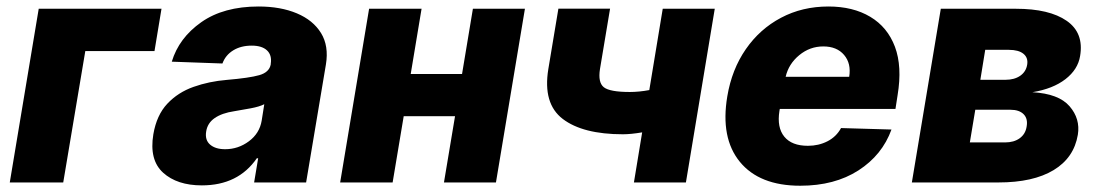

<svg xmlns="http://www.w3.org/2000/svg" viewBox="-20 -573 3456 603"><path d="M487.2 -545.5 465.2 -412.6H247.9L178.6 0H10.7L101.6 -545.5Z M614 9.2Q536.2 9.2 492.2 -30.7Q448.2 -70.7 461.6 -151.3Q471.9 -211.6 505.5 -247.3Q539.1 -283 587.9 -300.2Q636.7 -317.5 692.5 -322.1Q763.1 -328.1 794.4 -337Q825.6 -345.9 830.3 -370.7V-372.5Q834.5 -399.9 818.5 -414.8Q802.6 -429.7 770.6 -429.7Q736.5 -429.7 712.4 -414.8Q688.2 -399.9 678.6 -373.6L519.5 -379.3Q541.9 -453.8 612 -503.2Q682.2 -552.6 792.3 -552.6Q861.2 -552.6 912.3 -531.1Q963.4 -509.6 988.3 -469.1Q1013.1 -428.6 1003.6 -370.7L941.4 0H778.1L790.8 -76H786.6Q728 9.2 614 9.2ZM687.1 -104.4Q728.3 -104.4 761.7 -129.3Q795.1 -154.1 801.8 -193.9L810 -245.7Q794.7 -237.9 767.2 -232.8Q739.7 -227.6 715.6 -223.7Q677.2 -218 654.3 -202.2Q631.4 -186.4 627.5 -159.8Q623.2 -133.2 639.9 -118.8Q656.6 -104.4 687.1 -104.4Z M1304 -545.5 1269.9 -340.6H1431.1L1465.2 -545.5H1628.6L1537.6 0H1374.3L1409.1 -208.1H1247.9L1213.1 0H1048.3L1139.2 -545.5Z M2224.8 -545.5 2134.2 0H1970.9L1996.8 -157.3Q1961.3 -151.3 1936.4 -151.3Q1810.7 -151.3 1747.5 -199.4Q1684.3 -247.5 1702.1 -356.2L1733.7 -545.8H1896L1864.3 -356.2Q1857.6 -313.9 1876.4 -299Q1895.2 -284.1 1958.1 -284.1Q1986.9 -284.1 2019.2 -290.1L2061.4 -545.5Z M2493.3 10.3Q2365.1 10.3 2303.6 -64.8Q2242.2 -139.9 2264.2 -270.6Q2278.4 -355.1 2322.3 -418.5Q2366.1 -481.9 2432.9 -517.2Q2499.6 -552.6 2581.7 -552.6Q2659.1 -552.6 2713.2 -520.2Q2767.4 -487.9 2790.7 -426Q2813.9 -364 2799 -274.1L2792.3 -230.8H2429L2427.9 -224.4Q2419.7 -172.6 2443.2 -143.8Q2466.6 -115.1 2517.4 -115.1Q2551.1 -115.1 2578.8 -129.3Q2606.5 -143.5 2621.4 -170.8L2779.8 -166.2Q2750.7 -85.9 2676 -37.8Q2601.2 10.3 2493.3 10.3ZM2447.4 -331.7H2647Q2653.8 -373.6 2631 -400.4Q2608.3 -427.2 2565.7 -427.2Q2523.4 -427.2 2490.1 -399.7Q2456.7 -372.2 2447.4 -331.7Z M2843.8 0 2934.7 -545.5H3170.5Q3275.6 -545.5 3330.1 -507.6Q3384.6 -469.8 3372.2 -397Q3365.4 -354.8 3326.2 -324.4Q3286.9 -294 3222.3 -283.4Q3305 -278.8 3339.1 -239.3Q3373.2 -199.9 3365.1 -149.9Q3353 -77.4 3288.9 -38.7Q3224.8 0 3115.8 0ZM3025.9 -125.7H3136.4Q3164.4 -125.7 3182.5 -138.8Q3200.6 -152 3204.2 -175.1Q3208.8 -199.9 3195 -214.1Q3181.1 -228.3 3153.4 -228.3H3043ZM3058.9 -322.4H3137.8Q3165.8 -322.4 3184.1 -335Q3202.4 -347.7 3206 -370Q3209.5 -391.7 3194.2 -404.1Q3179 -416.5 3148.4 -416.5H3074.2Z"/></svg>

Font: Inter UI Extra Bold
Style: Italic
Weight: 800
Italic angle: 9.39999°
Designer: Rasmus Andersson
Foundry: rsms
Version: 3.2;8d6f07862